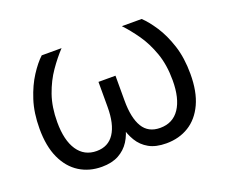

<svg xmlns="http://www.w3.org/2000/svg" viewBox="-95 -686 989 839"><g transform="rotate(-20 399.0 -266.0)"><path d="M248.5 7.8Q189.9 7.8 144.8 -20.5Q99.6 -48.8 74 -104.2Q48.3 -159.7 48.3 -241.7Q48.3 -314.9 67.1 -373Q85.9 -431.2 113.3 -473.4Q140.6 -515.6 167 -540H259.3Q228.5 -507.3 199 -464.8Q169.4 -422.4 150.1 -367.4Q130.9 -312.5 130.9 -242.2Q130.9 -157.7 162.1 -111.3Q193.4 -64.9 250.5 -64.9Q304.7 -64.9 332.5 -107.4Q360.4 -149.9 360.4 -230V-346.2H439.5V-230Q439.5 -149.9 465.1 -107.4Q490.7 -64.9 545.9 -64.9Q605 -64.9 636.2 -111.3Q667.5 -157.7 667.5 -242.2Q667.5 -314 647.7 -369.6Q627.9 -425.3 598.4 -467.3Q568.8 -509.3 539.6 -540H631.8Q657.2 -516.1 684.6 -474.6Q711.9 -433.1 731 -374.8Q750 -316.4 750 -241.7Q750 -159.2 724.4 -103.8Q698.7 -48.3 653.3 -20.3Q607.9 7.8 548.3 7.8Q499.5 7.8 467.8 -10Q436 -27.8 417.5 -58.6Q398.9 -89.4 390.1 -127.9H405.8Q397.5 -87.4 378.2 -57.1Q358.9 -26.9 326.9 -9.5Q294.9 7.8 248.5 7.8Z"/></g></svg>

Font: V-Inter
Style: Regular-375
Weight: 375
Designer: Rasmus Andersson
Foundry: rsms
Version: Version 4.000;git-4146feb